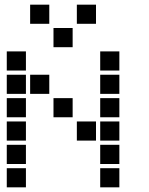

<svg xmlns="http://www.w3.org/2000/svg" viewBox="-20 -811 640 822"><path d="M110 -791Q109 -791 109 -791Q109 -791 109 -790V-710Q109 -709 109 -709Q109 -709 110 -709H190Q191 -709 191 -709Q191 -709 191 -710V-790Q191 -791 191 -791Q191 -791 190 -791ZM310 -791Q309 -791 309 -791Q309 -791 309 -790V-710Q309 -709 309 -709Q309 -709 310 -709H390Q391 -709 391 -709Q391 -709 391 -710V-790Q391 -791 391 -791Q391 -791 390 -791ZM210 -691Q209 -691 209 -691Q209 -691 209 -690V-610Q209 -609 209 -609Q209 -609 210 -609H290Q291 -609 291 -609Q291 -609 291 -610V-690Q291 -691 291 -691Q291 -691 290 -691ZM10 -591Q9 -591 9 -591Q9 -591 9 -590V-510Q9 -509 9 -509Q9 -509 10 -509H90Q91 -509 91 -509Q91 -509 91 -510V-590Q91 -591 91 -591Q91 -591 90 -591ZM410 -591Q409 -591 409 -591Q409 -591 409 -590V-510Q409 -509 409 -509Q409 -509 410 -509H490Q491 -509 491 -509Q491 -509 491 -510V-590Q491 -591 491 -591Q491 -591 490 -591ZM10 -491Q9 -491 9 -491Q9 -491 9 -490V-410Q9 -409 9 -409Q9 -409 10 -409H90Q91 -409 91 -409Q91 -409 91 -410V-490Q91 -491 91 -491Q91 -491 90 -491ZM110 -491Q109 -491 109 -491Q109 -491 109 -490V-410Q109 -409 109 -409Q109 -409 110 -409H190Q191 -409 191 -409Q191 -409 191 -410V-490Q191 -491 191 -491Q191 -491 190 -491ZM410 -491Q409 -491 409 -491Q409 -491 409 -490V-410Q409 -409 409 -409Q409 -409 410 -409H490Q491 -409 491 -409Q491 -409 491 -410V-490Q491 -491 491 -491Q491 -491 490 -491ZM10 -391Q9 -391 9 -391Q9 -391 9 -390V-310Q9 -309 9 -309Q9 -309 10 -309H90Q91 -309 91 -309Q91 -309 91 -310V-390Q91 -391 91 -391Q91 -391 90 -391ZM210 -391Q209 -391 209 -391Q209 -391 209 -390V-310Q209 -309 209 -309Q209 -309 210 -309H290Q291 -309 291 -309Q291 -309 291 -310V-390Q291 -391 291 -391Q291 -391 290 -391ZM410 -391Q409 -391 409 -391Q409 -391 409 -390V-310Q409 -309 409 -309Q409 -309 410 -309H490Q491 -309 491 -309Q491 -309 491 -310V-390Q491 -391 491 -391Q491 -391 490 -391ZM10 -291Q9 -291 9 -291Q9 -291 9 -290V-210Q9 -209 9 -209Q9 -209 10 -209H90Q91 -209 91 -209Q91 -209 91 -210V-290Q91 -291 91 -291Q91 -291 90 -291ZM310 -291Q309 -291 309 -291Q309 -291 309 -290V-210Q309 -209 309 -209Q309 -209 310 -209H390Q391 -209 391 -209Q391 -209 391 -210V-290Q391 -291 391 -291Q391 -291 390 -291ZM410 -291Q409 -291 409 -291Q409 -291 409 -290V-210Q409 -209 409 -209Q409 -209 410 -209H490Q491 -209 491 -209Q491 -209 491 -210V-290Q491 -291 491 -291Q491 -291 490 -291ZM10 -191Q9 -191 9 -191Q9 -191 9 -190V-110Q9 -109 9 -109Q9 -109 10 -109H90Q91 -109 91 -109Q91 -109 91 -110V-190Q91 -191 91 -191Q91 -191 90 -191ZM410 -191Q409 -191 409 -191Q409 -191 409 -190V-110Q409 -109 409 -109Q409 -109 410 -109H490Q491 -109 491 -109Q491 -109 491 -110V-190Q491 -191 491 -191Q491 -191 490 -191ZM10 -91Q9 -91 9 -91Q9 -91 9 -90V-10Q9 -9 9 -9Q9 -9 10 -9H90Q91 -9 91 -9Q91 -9 91 -10V-90Q91 -91 91 -91Q91 -91 90 -91ZM410 -91Q409 -91 409 -91Q409 -91 409 -90V-10Q409 -9 409 -9Q409 -9 410 -9H490Q491 -9 491 -9Q491 -9 491 -10V-90Q491 -91 491 -91Q491 -91 490 -91Z"/></svg>

Font: Doto ExtraBold
Style: Regular
Weight: 800
Monospace: yes
Version: Version 1.000